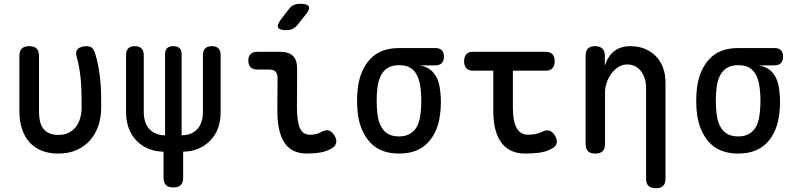

<svg xmlns="http://www.w3.org/2000/svg" viewBox="-20 -805 4240 1019"><path d="M83 -508Q83 -535 96 -547.5Q109 -560 135 -560Q161 -560 174 -547.5Q187 -535 187 -508V-213Q187 -185 192 -162.5Q197 -140 209 -123.5Q221 -107 241 -98Q261 -89 290 -89Q323 -89 346.5 -101.5Q370 -114 384.5 -134Q399 -154 406 -180Q413 -206 413 -233Q413 -271 412.5 -305Q412 -339 409.5 -372Q407 -405 401.5 -438Q396 -471 386 -508Q385 -512 384.5 -515Q384 -518 384 -521Q384 -543 401.5 -551.5Q419 -560 437 -560Q464 -560 473.5 -545.5Q483 -531 489 -508Q499 -472 504.5 -438.5Q510 -405 513 -371.5Q516 -338 516.5 -304Q517 -270 517 -233Q517 -182 502 -138Q487 -94 458.5 -61Q430 -28 387.5 -9Q345 10 290 10Q238 10 199.5 -6Q161 -22 135.5 -51Q110 -80 96.5 -121.5Q83 -163 83 -213Z M900 190Q874 190 861 177.5Q848 165 848 138V0Q789 -1 744 -27.5Q699 -54 674 -101Q649 -148 649 -210V-513Q649 -536 660.5 -548Q672 -560 696 -560Q719 -560 731 -548Q743 -536 743 -513V-210Q743 -172 756.5 -144Q770 -116 796 -101.5Q822 -87 856 -87V-516Q856 -539 867 -549.5Q878 -560 900 -560Q922 -560 933 -549.5Q944 -539 944 -516V-87Q979 -87 1004.5 -101.5Q1030 -116 1043.5 -144Q1057 -172 1057 -210V-513Q1057 -536 1069 -548Q1081 -560 1104 -560Q1128 -560 1139.5 -548Q1151 -536 1151 -513V-210Q1151 -148 1126.5 -101.5Q1102 -55 1056.5 -28Q1011 -1 952 0V138Q952 165 939 177.5Q926 190 900 190Z M1556 -234Q1556 -161 1571.5 -125.5Q1587 -90 1626 -90Q1642 -90 1657.5 -93.5Q1673 -97 1688 -106Q1711 -118 1727.5 -111.5Q1744 -105 1756 -84Q1769 -62 1763.5 -44.5Q1758 -27 1738 -16Q1711 -1 1679 4.5Q1647 10 1609 10Q1571 10 1541.5 -3Q1512 -16 1492.5 -43.5Q1473 -71 1462.5 -113.5Q1452 -156 1452 -215L1453 -392Q1453 -414 1442 -425Q1431 -436 1409 -436H1345Q1322 -436 1310 -448Q1298 -460 1298 -483Q1298 -506 1310 -518Q1322 -530 1345 -530H1468Q1513 -530 1535 -508Q1557 -486 1557 -441ZM1559 -673Q1547 -658 1532.5 -651.5Q1518 -645 1500 -645Q1463 -645 1456 -658.5Q1449 -672 1471 -702L1512 -755Q1524 -772 1539 -778.5Q1554 -785 1574 -785Q1612 -785 1619 -770.5Q1626 -756 1602 -727Z M2290 -458H2206Q2257 -450 2284 -415Q2311 -380 2316 -324Q2320 -294 2320 -263.5Q2320 -233 2316 -202Q2306 -107 2251.5 -48.5Q2197 10 2098 10Q1999 10 1945 -48.5Q1891 -107 1879 -202Q1875 -236 1875 -270Q1875 -304 1879 -338Q1891 -434 1945 -492Q1999 -550 2098 -550H2290Q2313 -550 2324.5 -538.5Q2336 -527 2336 -504Q2336 -482 2324.5 -470Q2313 -458 2290 -458ZM2098 -81Q2125 -81 2145 -89.5Q2165 -98 2179 -113.5Q2193 -129 2201 -151.5Q2209 -174 2212 -202Q2216 -236 2216 -270Q2216 -304 2212 -338Q2205 -396 2178.5 -427.5Q2152 -459 2098 -459Q2044 -459 2016.5 -426.5Q1989 -394 1983 -338Q1979 -304 1979 -270Q1979 -236 1983 -202Q1989 -146 2016.5 -113.5Q2044 -81 2098 -81Z M2877 -530Q2901 -530 2912.5 -516.5Q2924 -503 2924 -480Q2924 -457 2912.5 -443.5Q2901 -430 2877 -430H2702V-234Q2702 -161 2722 -125.5Q2742 -90 2782 -90Q2801 -90 2819 -93Q2837 -96 2858 -106Q2880 -117 2897 -111Q2914 -105 2926 -84Q2939 -62 2934 -44Q2929 -26 2908 -16Q2877 1 2841.5 5.5Q2806 10 2765 10Q2727 10 2696 -3.5Q2665 -17 2643 -45Q2621 -73 2609.5 -116Q2598 -159 2598 -218V-430H2489Q2466 -430 2454.5 -443.5Q2443 -457 2443 -480Q2443 -503 2454.5 -516.5Q2466 -530 2490 -530Z M3191 -316V-42Q3191 -15 3178.5 -2.5Q3166 10 3139 10Q3113 10 3100.5 -2.5Q3088 -15 3088 -42V-509Q3088 -535 3100.5 -547.5Q3113 -560 3138 -560Q3163 -560 3176.5 -547.5Q3190 -535 3190 -509V-455Q3204 -504 3238 -532Q3272 -560 3326 -560Q3368 -560 3402 -546Q3436 -532 3461 -506.5Q3486 -481 3499 -445.5Q3512 -410 3512 -367V143Q3512 169 3499.5 181.5Q3487 194 3461 194Q3434 194 3421.5 181.5Q3409 169 3409 143V-340Q3409 -364 3402.5 -386Q3396 -408 3383.5 -425Q3371 -442 3352.5 -452.5Q3334 -463 3308 -463Q3282 -463 3260.5 -448.5Q3239 -434 3223.5 -412.5Q3208 -391 3199.5 -365Q3191 -339 3191 -316Z M4090 -458H4006Q4057 -450 4084 -415Q4111 -380 4116 -324Q4120 -294 4120 -263.5Q4120 -233 4116 -202Q4106 -107 4051.5 -48.5Q3997 10 3898 10Q3799 10 3745 -48.5Q3691 -107 3679 -202Q3675 -236 3675 -270Q3675 -304 3679 -338Q3691 -434 3745 -492Q3799 -550 3898 -550H4090Q4113 -550 4124.5 -538.5Q4136 -527 4136 -504Q4136 -482 4124.5 -470Q4113 -458 4090 -458ZM3898 -81Q3925 -81 3945 -89.5Q3965 -98 3979 -113.5Q3993 -129 4001 -151.5Q4009 -174 4012 -202Q4016 -236 4016 -270Q4016 -304 4012 -338Q4005 -396 3978.5 -427.5Q3952 -459 3898 -459Q3844 -459 3816.5 -426.5Q3789 -394 3783 -338Q3779 -304 3779 -270Q3779 -236 3783 -202Q3789 -146 3816.5 -113.5Q3844 -81 3898 -81Z"/></svg>

Font: Maple Mono Normal NL Medium
Style: Regular
Weight: 500
Monospace: yes
Designer: subframe7536
Version: Version 7.000